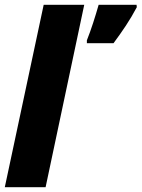

<svg xmlns="http://www.w3.org/2000/svg" viewBox="-26 -780 590 800"><path d="M336 -612V-600H447C484 -650 515 -695 544 -750L543 -760H385C371 -711 354 -657 336 -612ZM-6 0H164L325 -760H156Z"/></svg>

Font: Noto Sans Condensed Black
Style: Italic
Weight: 900
Width: 3
Italic angle: -12°
Designer: Monotype Design Team
Foundry: Monotype Imaging Inc.
Version: Version 2.013